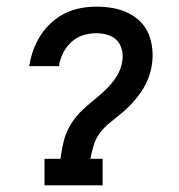

<svg xmlns="http://www.w3.org/2000/svg" viewBox="-20 -558 540 578"><path d="M114 0V-80H162L164 -93Q167 -113 172 -133.5Q177 -154 187 -173Q197 -192 211 -208.5Q225 -225 242 -239.5Q259 -254 276 -268Q293 -282 308 -298Q323 -314 334 -333Q345 -352 348 -373Q351 -390 347 -407.5Q343 -425 332 -436.5Q321 -448 304 -453Q287 -458 270 -458Q250 -458 230.5 -452Q211 -446 195.5 -432Q180 -418 170.5 -399.5Q161 -381 158 -362Q158 -361 158 -360.5Q158 -360 158 -359H68Q68 -360 68 -361.5Q68 -363 69 -364Q73 -388 81.5 -410.5Q90 -433 103.5 -453.5Q117 -474 136 -491Q155 -508 177 -518.5Q199 -529 222.5 -533.5Q246 -538 270 -538Q294 -538 318 -534Q342 -530 363.5 -520Q385 -510 401.5 -494Q418 -478 427 -456.5Q436 -435 438.5 -410.5Q441 -386 437 -362Q434 -341 426 -321Q418 -301 406 -283Q394 -265 379 -248.5Q364 -232 347 -218Q330 -204 312.5 -190Q295 -176 281.5 -158.5Q268 -141 262 -120.5Q256 -100 252 -80H289V0Z"/></svg>

Font: Iosevka Curly Slab MdObl
Style: Regular
Weight: 500
Italic angle: -9°
Monospace: yes
Designer: Belleve Invis
Foundry: Belleve Invis
Version: Version 11.0.0; ttfautohint (v1.8.3)